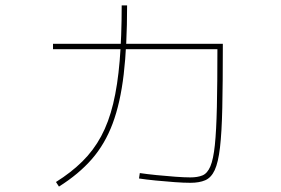

<svg xmlns="http://www.w3.org/2000/svg" viewBox="-20 -664 1040 710"><path d="M684 12Q660 12 625.5 9.5Q591 7 555.5 3.5Q520 0 494 -4L497 -24Q524 -20 559 -16.5Q594 -13 628 -10.5Q662 -8 684 -8Q711 -8 729 -15.5Q747 -23 758 -49Q769 -75 774.5 -127.5Q780 -180 782 -268.5Q784 -357 784 -492L794 -482H176V-502H804V-492Q804 -356 802 -265Q800 -174 793.5 -118.5Q787 -63 774 -35Q761 -7 739 2.5Q717 12 684 12ZM187 9Q243 -26 284.5 -67Q326 -108 354 -160Q382 -212 398.5 -280.5Q415 -349 422.5 -438.5Q430 -528 430 -644H450Q450 -496 437.5 -389.5Q425 -283 396.5 -207Q368 -131 319.5 -75.5Q271 -20 198 26Z"/></svg>

Font: M PLUS 2 Thin
Style: Regular
Weight: 100
Designer: Coji Morishita
Foundry: UNDERFOREST DESIGN
Version: Version 1.001